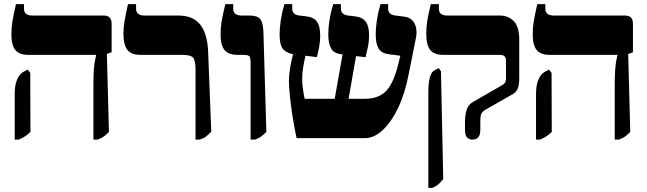

<svg xmlns="http://www.w3.org/2000/svg" viewBox="-20 -667 3124 927"><path d="M431 7V-249Q431 -299 433 -327.5Q435 -356 438 -372Q441 -388 444 -400V-402H118Q74 -402 54.5 -425Q35 -448 35 -501Q35 -534 40 -564Q45 -594 57 -647H96V-625Q96 -592 136 -592H481Q519 -592 519 -552V-415L496 -406L506 -30Q491 -15 480.5 -7.5Q470 0 451 7ZM51 7V-213Q51 -256 62.5 -282.5Q74 -309 91 -319L114 -331L126 -315L127 -30Q112 -16 100.5 -8.5Q89 -1 71 7Z M924 7V-333Q924 -374 912.5 -388Q901 -402 862 -402H659Q614 -402 595 -426Q576 -450 576 -506Q576 -534 581 -564Q586 -594 598 -647H637V-625Q637 -592 678 -592H841Q913 -592 947.5 -547Q982 -502 985 -415L1000 -31Q984 -15 973.5 -7Q963 1 944 7Z M1190 7V-359Q1190 -386 1185 -394Q1180 -402 1155 -402H1129Q1084 -402 1064.5 -425Q1045 -448 1045 -501Q1045 -534 1050 -564Q1055 -594 1068 -647H1106V-625Q1106 -592 1147 -592H1186Q1222 -592 1236.5 -574.5Q1251 -557 1252 -506L1266 -30Q1249 -13 1236.5 -5Q1224 3 1210 7Z M1412 0Q1402 -45 1393.5 -98.5Q1385 -152 1380 -199.5Q1375 -247 1375 -275Q1375 -304 1380.5 -338.5Q1386 -373 1395 -405L1390 -406Q1354 -416 1342 -436.5Q1330 -457 1330 -502Q1330 -531 1335.5 -568.5Q1341 -606 1353 -647H1391V-625Q1391 -596 1425 -592L1459 -588Q1495 -584 1510.5 -562Q1526 -540 1526 -496Q1526 -468 1521.5 -443.5Q1517 -419 1510 -391L1455 -398Q1449 -373 1444 -344Q1439 -315 1439 -286Q1439 -264 1442.5 -237.5Q1446 -211 1451 -190H1596L1634 -405H1629Q1591 -409 1578 -434Q1565 -459 1565 -501Q1565 -531 1570.5 -568.5Q1576 -606 1589 -647H1626V-625Q1626 -596 1661 -592L1694 -588Q1730 -584 1746 -562Q1762 -540 1762 -496Q1762 -468 1757 -443.5Q1752 -419 1745 -391L1699 -396L1663 -190H1741Q1808 -190 1844.5 -228Q1881 -266 1904 -362L1913 -398L1858 -405Q1821 -410 1807.5 -433Q1794 -456 1794 -501Q1794 -531 1799.5 -568.5Q1805 -606 1817 -647H1854V-625Q1854 -596 1889 -592L1929 -587Q1957 -584 1971.5 -568Q1986 -552 1989.5 -529Q1993 -506 1988 -483L1954 -313Q1936 -218 1903 -148Q1870 -78 1828 -39Q1786 0 1742 0Z M2261 7Q2244 7 2234.5 -4Q2225 -15 2225 -40V-77Q2225 -109 2232.5 -135Q2240 -161 2264 -175L2403 -255Q2415 -262 2419 -269.5Q2423 -277 2423 -289V-374Q2423 -402 2395 -402H2121Q2076 -402 2057 -426Q2038 -450 2038 -506Q2038 -534 2042.5 -564Q2047 -594 2060 -647H2099V-625Q2099 -592 2139 -592H2392Q2435 -592 2461 -564.5Q2487 -537 2487 -477V-290Q2487 -261 2480.5 -242Q2474 -223 2455 -212L2325 -138Q2307 -127 2303 -115.5Q2299 -104 2299 -83V-40Q2299 7 2261 7ZM2048 240V-220Q2048 -313 2078 -328L2098 -338L2109 -323L2120 198Q2105 216 2094 225Q2083 234 2067 240Z M2948 7V-249Q2948 -299 2950 -327.5Q2952 -356 2955 -372Q2958 -388 2961 -400V-402H2635Q2591 -402 2571.5 -425Q2552 -448 2552 -501Q2552 -534 2557 -564Q2562 -594 2574 -647H2613V-625Q2613 -592 2653 -592H2998Q3036 -592 3036 -552V-415L3013 -406L3023 -30Q3008 -15 2997.5 -7.5Q2987 0 2968 7ZM2568 7V-213Q2568 -256 2579.5 -282.5Q2591 -309 2608 -319L2631 -331L2643 -315L2644 -30Q2629 -16 2617.5 -8.5Q2606 -1 2588 7Z"/></svg>

Font: Noto Serif Hebrew SemiCondensed Black
Style: Regular
Weight: 900
Width: 4
Designer: Monotype Design Team
Foundry: Monotype Imaging Inc.
Version: Version 2.004; ttfautohint (v1.8.4.7-5d5b)